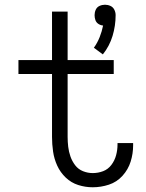

<svg xmlns="http://www.w3.org/2000/svg" viewBox="-20 -784 616 812"><path d="M415 -554Q443 -589 456 -632Q469 -675 469 -720Q469 -732 463.5 -743Q458 -754 447 -759Q436 -764 424 -764Q412 -764 401 -759Q390 -754 385 -743Q380 -732 380 -720Q380 -709 383.5 -699Q387 -689 396 -683Q405 -677 416 -676Q411 -651 401.5 -627Q392 -603 377 -582ZM372 8Q407 8 440.5 -3Q474 -14 498 -40.5Q522 -67 532.5 -100.5Q543 -134 543 -169Q543 -174 543 -179H477V-172Q477 -150 471 -127.5Q465 -105 451 -86.5Q437 -68 416 -60Q395 -52 372 -52Q351 -52 331 -60Q311 -68 298 -85Q285 -102 278 -122Q271 -142 268.5 -163Q266 -184 266 -205V-471H461V-530H266V-735H200V-530H58V-471H200V-205Q200 -174 204.5 -143Q209 -112 222 -83.5Q235 -55 258 -33Q281 -11 311 -1.5Q341 8 372 8Z"/></svg>

Font: Iosevka Sparkle Light
Style: Regular
Weight: 300
Designer: Belleve Invis
Foundry: Belleve Invis
Version: Version 4.5.0; ttfautohint (v1.8.3)